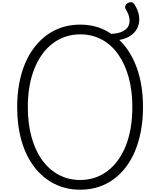

<svg xmlns="http://www.w3.org/2000/svg" viewBox="-20 -1638 1399 1677"><path d="M681 19Q556 19 454.5 -32.5Q353 -84 280 -179Q207 -274 168.5 -407Q130 -540 130 -703Q130 -812 147.5 -907Q165 -1002 198.5 -1082Q232 -1162 280.5 -1225Q329 -1288 390 -1332.5Q451 -1377 524.5 -1400Q598 -1423 681 -1423Q759 -1423 827 -1402.5Q895 -1382 952 -1342Q1013 -1345 1050.5 -1363.5Q1088 -1382 1102 -1411.5Q1116 -1441 1110 -1478.5Q1104 -1516 1079 -1556Q1069 -1573 1075 -1588Q1081 -1603 1096 -1611.5Q1111 -1620 1127.5 -1618Q1144 -1616 1155 -1599Q1185 -1552 1193.5 -1503Q1202 -1454 1187 -1410.5Q1172 -1367 1131.5 -1334.5Q1091 -1302 1022 -1289Q1121 -1195 1175 -1045Q1229 -895 1229 -703Q1229 -594 1211.5 -498.5Q1194 -403 1161 -322.5Q1128 -242 1080 -179Q1032 -116 971 -71.5Q910 -27 837 -4Q764 19 681 19ZM681 -66Q750 -66 810 -86.5Q870 -107 920.5 -145.5Q971 -184 1011 -239.5Q1051 -295 1079 -365.5Q1107 -436 1121.5 -521Q1136 -606 1136 -703Q1136 -847 1103.5 -964Q1071 -1081 1011.5 -1164.5Q952 -1248 868 -1293Q784 -1338 681 -1338Q612 -1338 551.5 -1317.5Q491 -1297 440 -1258.5Q389 -1220 349 -1164.5Q309 -1109 280.5 -1038.5Q252 -968 237.5 -883.5Q223 -799 223 -703Q223 -558 255.5 -440.5Q288 -323 348.5 -239.5Q409 -156 493.5 -111Q578 -66 681 -66Z"/></svg>

Font: Playwrite FR Trad
Style: Regular
Weight: 400
Designer: Veronika Burian, José Scaglione
Foundry: TypeTogether
Version: Version 1.000